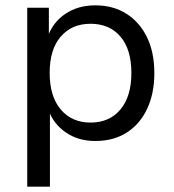

<svg xmlns="http://www.w3.org/2000/svg" viewBox="-20 -519 651 719"><path d="M82 180V-490H163V-379H158Q177 -435 224.5 -467Q272 -499 337 -499Q404 -499 453.5 -467.5Q503 -436 530.5 -379.5Q558 -323 558 -245Q558 -169 531 -111.5Q504 -54 454.5 -22.5Q405 9 337 9Q273 9 226.5 -23Q180 -55 161 -108H167V180ZM319 -60Q390 -60 431 -109Q472 -158 472 -246Q472 -334 431 -382Q390 -430 319 -430Q249 -430 207.5 -382Q166 -334 166 -246Q166 -158 207.5 -109Q249 -60 319 -60Z"/></svg>

Font: Nunito Sans 10pt
Style: Regular
Weight: 400
Designer: Vernon Adams
Foundry: Vernon Adams
Version: Version 3.101;gftools[0.9.27]